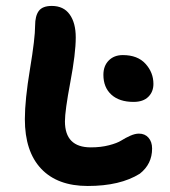

<svg xmlns="http://www.w3.org/2000/svg" viewBox="-20 -701 566 641"><path d="M272.9 -80.1Q171.9 -80.1 117.4 -137.7Q63 -195.3 63 -303.2Q63 -367.7 80.1 -470.5Q97.2 -573.2 97.2 -615.2Q97.2 -647.9 109.6 -664.6Q122.1 -681.2 152.8 -681.2Q192.4 -681.2 212.6 -652.8Q232.9 -624.5 232.9 -576.2Q232.9 -522.5 214.8 -426.8Q196.8 -331.1 196.8 -295.9Q196.8 -209 283.2 -209Q316.9 -209 344 -216.1Q371.1 -223.1 385 -231.9Q398.9 -240.7 414.8 -247.8Q430.7 -254.9 443.8 -254.9Q463.9 -254.9 475.8 -241.2Q487.8 -227.5 487.8 -205.1Q487.8 -153.3 446.8 -121.1Q381.3 -80.1 272.9 -80.1ZM425.8 -360.8Q378.4 -360.8 351.8 -385Q325.2 -409.2 325.2 -451.2Q325.2 -481 343 -499Q360.8 -517.1 390.1 -517.1Q439.5 -517.1 465.8 -488Q492.2 -459 492.2 -420.9Q492.2 -394.5 475.1 -377.7Q458 -360.8 425.8 -360.8Z"/></svg>

Font: Shantell Sans Irregular Bouncy
Style: Regular
Weight: 600
Designer: Stephen Nixon, Anya Danilova, Shantell Martin
Foundry: Arrow Type
Version: Version 1.006;[9816181b4]